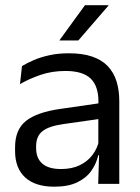

<svg xmlns="http://www.w3.org/2000/svg" viewBox="-20 -703 534 734"><path d="M355.4 0 359 -118.6 355.9 -131.1V-286.5L356.3 -314.9Q356.3 -374.3 326.2 -403Q296 -431.7 230.4 -431.7Q178.2 -431.7 134.4 -416.5Q90.6 -401.3 56.4 -381.5L64 -450.4Q83.1 -462 109.4 -473.3Q135.7 -484.7 169.3 -492Q202.9 -499.3 243.3 -499.3Q295.8 -499.3 332.6 -486.6Q369.4 -473.9 392.2 -449.9Q415 -425.8 425.5 -392Q436 -358.1 436 -316.2V0ZM187.4 10.7Q114.9 10.7 76.3 -24.6Q37.6 -60 37.6 -125.7V-140Q37.6 -207.4 79.3 -240.7Q121 -274.1 212.2 -286.9L366.5 -309.2L370.9 -249.8L222 -228.6Q166.2 -220.7 142.2 -201.4Q118.1 -182 118.1 -144.5V-136.6Q118.1 -97.9 141.9 -77.4Q165.7 -56.8 213.1 -56.8Q254.9 -56.8 284.9 -71.4Q314.9 -86 333.4 -110.5Q352 -135.1 358.5 -165.2L371.2 -109.8H355.7Q348.6 -77.8 329.3 -50.3Q310.1 -22.8 275.5 -6.1Q240.9 10.7 187.4 10.7ZM304.8 -683.1H394.7V-681.7L279.5 -548.4H207.8V-549.7Z"/></svg>

Font: Anek Latin Medium
Style: Regular
Weight: 500
Designer: Yesha Goshar
Foundry: Ek Type
Version: Version 1.003